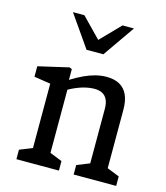

<svg xmlns="http://www.w3.org/2000/svg" viewBox="-118 -897 856 988"><g transform="rotate(15 310.0 -403.0)"><path d="M367.3 -50.5 455 -85.8 434.8 -47.2V-368.5Q434.8 -399 425 -418.1Q415.2 -437.2 398.2 -445.5Q381.2 -453.8 357.8 -453.8Q333 -453.8 304.1 -446.6Q275.2 -439.3 239.8 -422.2Q216.3 -410.3 191.3 -393.8L194.3 -448.8Q203.5 -455 208.1 -457.8Q212.7 -460.7 221.5 -466.5Q254.7 -487 284.8 -500.9Q315 -514.8 344.2 -522.2Q373.3 -529.5 401.3 -529.5Q444 -529.5 472.2 -513.5Q500.3 -497.5 514.2 -466.2Q528.2 -435 528.2 -388V-44.3L505.8 -85.8L593.8 -50.5V0H367.3ZM62.3 -50.5 150 -85.8 129.8 -47.2V-448.3L156 -416.3L42.3 -434V-489.7L204.5 -527.2L217.7 -521.5V-432.7L223.2 -425.7V-44.3L200.8 -85.8L288.8 -50.5V0H62.3ZM265.2 -637.2H354.8L472.5 -806.2H411.5L310 -701.8L208.5 -806.2H147.5Z"/></g></svg>

Font: Monaspace Xenon Var ExtraLight
Style: Regular
Weight: 200
Designer: Riley Cran and the Lettermatic Team
Version: Version 1.200 (Monaspace Xenon Var)